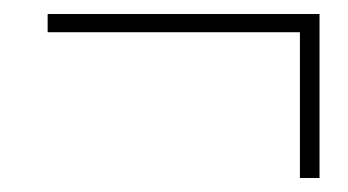

<svg xmlns="http://www.w3.org/2000/svg" viewBox="-20 -364 496 274"><path d="M408 -110H436V-344H48V-318H408Z"/></svg>

Font: Source Sans Pro ExtraLight
Style: Italic
Weight: 200
Italic angle: -11°
Designer: Paul D. Hunt
Foundry: Adobe Systems Incorporated
Version: Version 3.006;hotconv 1.0.111;makeotfexe 2.5.65597